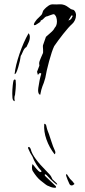

<svg xmlns="http://www.w3.org/2000/svg" viewBox="-20 -762 402 907"><path d="M166 -452Q165 -455 165 -462Q165 -471 172 -486Q179 -501 181 -507Q185 -512 183.5 -528Q182 -544 183 -548L197 -588Q202 -593 218 -606.5Q234 -620 238 -630Q249 -641 249 -661Q249 -670 246 -680Q245 -684 241 -689.5Q237 -695 234 -695Q230 -695 218 -690.5Q206 -686 203 -685Q196 -685 187.5 -675.5Q179 -666 173 -666Q173 -661 168 -657Q163 -653 157.5 -650Q152 -647 148 -644Q146 -643 143 -643Q140 -643 140 -646Q140 -650 144 -656.5Q148 -663 150 -665Q153 -670 162.5 -678.5Q172 -687 176 -692Q179 -696 181 -703Q183 -710 185 -713Q200 -731 216 -739Q225 -743 246 -741Q250 -741 258.5 -741.5Q267 -742 274 -741Q285 -739 292.5 -734.5Q300 -730 306 -725.5Q312 -721 315 -719Q316 -718 321 -717Q326 -716 328 -715Q337 -708 339 -694V-690Q339 -678 334 -667Q329 -656 321 -649Q304 -634 278.5 -601.5Q253 -569 236 -544Q225 -521 212 -473Q199 -425 194 -394Q191 -382 187 -371Q186 -368 180.5 -354.5Q175 -341 170 -314Q160 -317 160 -336Q160 -343 161 -347Q166 -384 175 -414Q172 -417 170 -417Q165 -417 159 -408L155 -423ZM321 -682Q324 -686 323.5 -687Q323 -688 319 -690Q315 -686 310.5 -677.5Q306 -669 303 -665Q312 -668 315.5 -672Q319 -676 321 -682ZM78 -498Q81 -501 88 -518Q95 -535 105 -540Q106 -543 113.5 -558Q121 -573 121 -587Q121 -598 115 -605Q91 -563 72 -507.5Q53 -452 49 -412Q56 -410 66 -444Q76 -478 78 -498ZM49 -288 48 -298Q48 -307 51 -314Q52 -323 54 -343Q56 -363 54 -383Q53 -386 50 -386.5Q47 -387 44 -382Q42 -376 40 -357Q38 -338 38 -320Q38 -297 41 -291Q43 -286 47 -284.5Q51 -283 49 -288ZM238 -33Q244 -39 240 -49Q230 -70 223.5 -91.5Q217 -113 214 -120Q213 -125 206 -142Q202 -152 200 -162Q199 -170 196 -174Q193 -178 189 -177Q186 -141 199.5 -103Q213 -65 238 -33ZM116 -68Q119 -68 122 -63.5Q125 -59 126 -55Q134 -19 201 48Q219 66 222 73L228 85L247 103Q249 105 250 107.5Q251 110 249 110Q247 110 237 101.5Q227 93 219 85L200 65Q195 60 192 62Q191 63 191 65Q191 68 199 75L240 114Q245 118 245 121.5Q245 125 240 125Q226 125 212 118Q202 115 195 109L172 91Q154 77 134 45Q131 39 131 29Q131 19 134 13Q149 33 161 45Q167 51 173 51Q176 50 176 46Q163 33 151.5 14.5Q140 -4 133 -23Q123 -37 113 -61Q111 -66 116 -68ZM292 62Q292 68 293 70Q299 88 308 107Q312 114 318 114Q325 114 332 107Q324 95 311 83Q308 79 304 73Q300 67 296 61Z"/></svg>

Font: BM Euljiro oraeorae
Style: Regular
Weight: 400
Designer: Bongjin Kim; Bomjun Kim; Myungsoo Han; Hyesun Chae; Mikyoung Jeong; Wujin Sim; Minjae Kang; Suwha Jang;
Foundry: Sandoll Inc.
Version: Version 1.000;hotconv 1.0.109;makeexe 2.5.65596